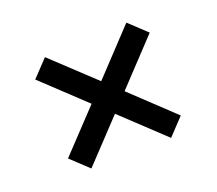

<svg xmlns="http://www.w3.org/2000/svg" viewBox="-74 -519 646 571"><g transform="rotate(-20 248.5 -234.0)"><path d="M193.4 -229 60.5 -354 110.4 -406.7 243.2 -282.2 373 -420.4 428.2 -368.7 298.3 -230.5 430.7 -105.5 380.9 -52.7 248.5 -177.2 127 -48.3 71.8 -100.1Z"/></g></svg>

Font: Pyidaungsu
Style: Regular
Weight: 400
Designer: Sun Tun
Foundry: MCF
Version: Version 2.053; ttfautohint (v1.8.2)